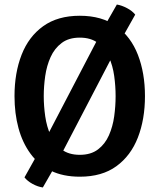

<svg xmlns="http://www.w3.org/2000/svg" viewBox="-20 -766 704 847"><path d="M437.5 -644.5 495.5 -746Q517 -742.5 540.2 -730.2Q563.5 -718 576.5 -701.5L508 -579.5L227 -40L169 61Q147 58 124 45.5Q101 33 88 16.5L156 -105ZM173 -342Q173 -298.5 179.5 -253Q186 -207.5 203.2 -169Q220.5 -130.5 251.8 -106.8Q283 -83 332 -83Q381 -83 412.2 -106.8Q443.5 -130.5 460.5 -169Q477.5 -207.5 483.8 -253Q490 -298.5 490 -342Q490 -385.5 483.8 -430.8Q477.5 -476 460.5 -514.2Q443.5 -552.5 412.2 -576.2Q381 -600 332 -600Q283 -600 251.8 -576.2Q220.5 -552.5 203.2 -514.2Q186 -476 179.5 -430.8Q173 -385.5 173 -342ZM44 -342Q44 -444 75.2 -524.2Q106.5 -604.5 170.5 -650.5Q234.5 -696.5 332 -696.5Q430 -696.5 493.8 -650.2Q557.5 -604 588.5 -523.8Q619.5 -443.5 619.5 -342Q619.5 -239.5 588.2 -159.2Q557 -79 493.5 -32.8Q430 13.5 332 13.5Q258 13.5 204 -13Q150 -39.5 114.5 -88Q79 -136.5 61.5 -201Q44 -265.5 44 -342Z"/></svg>

Font: Signika Negative Light SemiBold
Style: Regular
Weight: 600
Version: Version 2.001